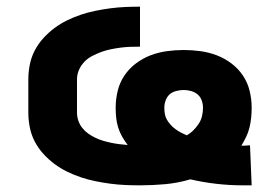

<svg xmlns="http://www.w3.org/2000/svg" viewBox="-20 -548 840 576"><path d="M709 8Q669 8 629.5 3.5Q590 -1 551 -10Q514 1 476 4.5Q438 8 400 8Q377 8 355 7Q333 6 310.5 3Q288 0 266 -4.5Q244 -9 223 -16Q202 -23 181.5 -33Q161 -43 143 -56.5Q125 -70 110 -86.5Q95 -103 84.5 -123Q74 -143 69.5 -165.5Q65 -188 65 -210V-310Q65 -332 69.5 -354.5Q74 -377 84.5 -397Q95 -417 110 -433.5Q125 -450 143 -463.5Q161 -477 181.5 -487Q202 -497 223 -504Q244 -511 266 -515.5Q288 -520 310.5 -523Q333 -526 355.5 -527Q378 -528 400 -528V-408Q385 -408 370.5 -407.5Q356 -407 341 -405Q326 -403 311.5 -400Q297 -397 283.5 -392Q270 -387 256.5 -380Q243 -373 233 -362.5Q223 -352 217 -338.5Q211 -325 211 -310V-210Q211 -198 215 -186Q219 -174 227 -164Q235 -154 245 -147Q255 -140 266.5 -134.5Q278 -129 290 -125.5Q302 -122 314 -119.5Q326 -117 338.5 -115.5Q351 -114 363 -113Q354 -125 346.5 -138Q339 -151 334.5 -165.5Q330 -180 328.5 -195Q327 -210 327 -225Q327 -250 333 -275Q339 -300 353 -321Q367 -342 387.5 -357.5Q408 -373 431.5 -382Q455 -391 480.5 -394.5Q506 -398 531 -398Q556 -398 581.5 -394.5Q607 -391 630.5 -382Q654 -373 674.5 -357.5Q695 -342 709 -321Q723 -300 729 -275Q735 -250 735 -225Q735 -210 733.5 -195Q732 -180 728.5 -165.5Q725 -151 718.5 -137.5Q712 -124 704 -111H713Q717 -111 721.5 -111.5Q726 -112 730 -112L735 8ZM540 -142Q551 -148 560 -157Q569 -166 576 -176.5Q583 -187 586 -199.5Q589 -212 589 -225Q589 -236 585 -247Q581 -258 572.5 -265Q564 -272 553 -275Q542 -278 531 -278Q520 -278 508.5 -275Q497 -272 489 -265Q481 -258 477 -247Q473 -236 473 -225Q473 -215 474.5 -206Q476 -197 481 -188.5Q486 -180 492.5 -173Q499 -166 506.5 -160.5Q514 -155 522.5 -150.5Q531 -146 540 -142Z"/></svg>

Font: Iosevka Aile Heavy
Style: Regular
Weight: 900
Designer: Belleve Invis
Foundry: Belleve Invis
Version: Version 31.1.0; ttfautohint (v1.8.4)